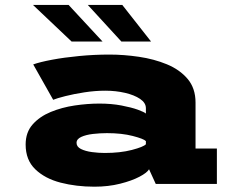

<svg xmlns="http://www.w3.org/2000/svg" viewBox="-20 -728 915 760"><path d="M353.5 11Q282 11 220 -5Q158 -21 119.8 -57.8Q81.5 -94.5 81.5 -156Q81.5 -204 109 -235.2Q136.5 -266.5 180.8 -284.8Q225 -303 275.8 -310.5Q326.5 -318 373.5 -318Q421 -318 460.5 -310.5Q500 -303 525.5 -293.8Q551 -284.5 557.5 -278.5V-299.5Q557.5 -321 534.5 -336.5Q511.5 -352 474.8 -360.5Q438 -369 396.5 -369Q356.5 -369 314.2 -362.5Q272 -356 238.5 -347.5Q205 -339 190.5 -333L111.5 -473Q138 -482.5 185.8 -491.5Q233.5 -500.5 292.8 -506.2Q352 -512 413 -512Q470 -512 529.8 -503.2Q589.5 -494.5 640.5 -473.5Q691.5 -452.5 722.8 -415.5Q754 -378.5 754 -322V-140H838.5V0H596.5L570 -58Q562.5 -44.5 532.2 -28.5Q502 -12.5 455.5 -0.8Q409 11 353.5 11ZM394.5 -122.5Q456 -122.5 502 -134.5Q548 -146.5 557.5 -157V-169.5Q549 -178.5 505.5 -189.8Q462 -201 403.5 -201Q376 -201 348 -197.8Q320 -194.5 301.5 -186Q283 -177.5 283 -162.5Q283 -147 300.5 -138.2Q318 -129.5 344 -126Q370 -122.5 394.5 -122.5ZM460.5 -563.5 327.5 -708.5H464L578 -563.5ZM263.5 -563.5 110.5 -708.5H251.5L386 -563.5Z"/></svg>

Font: Trispace SemiExpanded ExtraBold
Style: Regular
Weight: 800
Width: 6
Designer: Tyler Finck
Foundry: Etcetera Type Company
Version: Version 1.210; ttfautohint (v1.8.3)